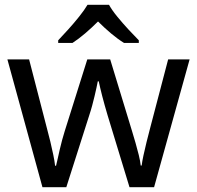

<svg xmlns="http://www.w3.org/2000/svg" viewBox="-20 -786 826 805"><path d="M431 -303Q425 -324 419 -344.5Q413 -365 408.5 -383.5Q404 -402 400 -418Q396 -434 394 -445H390Q388 -434 384.5 -418Q381 -402 376.5 -383Q372 -364 366.5 -343.5Q361 -323 354 -302L258 -1H158L11 -537H102L176 -251Q184 -222 191 -192.5Q198 -163 203.5 -136.5Q209 -110 211 -91H215Q218 -103 222 -121Q226 -139 230.5 -159Q235 -179 240.5 -199Q246 -219 251 -235L346 -537H442L534 -235Q541 -212 548.5 -186Q556 -160 562 -135.5Q568 -111 570 -92H574Q576 -109 581.5 -134.5Q587 -160 594.5 -190.5Q602 -221 610 -251L685 -537H775L626 -1H523ZM437 -766Q449 -744 471.5 -716.5Q494 -689 518.5 -662.5Q543 -636 562 -617V-606H500Q474 -622 446 -645.5Q418 -669 391 -696Q364 -669 337 -646Q310 -623 284 -606H224V-617Q243 -637 266.5 -663Q290 -689 312 -716.5Q334 -744 347 -766Z"/></svg>

Font: Noto Sans NKo Unjoined
Style: Regular
Weight: 400
Designer: Monotype Design Team
Foundry: Monotype Imaging Inc.
Version: Version 2.004